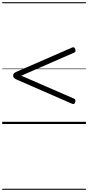

<svg xmlns="http://www.w3.org/2000/svg" viewBox="-20 -1130 803 1750"><path d="M633 -186 131 -405Q115 -413 107.5 -420Q100 -427 100 -440Q100 -455 107.5 -462Q115 -469 131 -476L633 -695Q646 -701 653.5 -698.5Q661 -696 665 -683Q670 -671 668 -663Q666 -655 655 -650L174 -440L655 -231Q665 -226 667 -218Q669 -210 665 -198Q661 -185 653.5 -182.5Q646 -180 633 -186ZM0 590H763V600H0ZM0 -20H763V0H0ZM0 -505H763V-500H0ZM0 -1110H763V-1100H0Z"/></svg>

Font: Playwrite FR Moderne Guides
Style: Regular
Weight: 400
Designer: Veronika Burian, José Scaglione
Foundry: TypeTogether
Version: Version 1.003